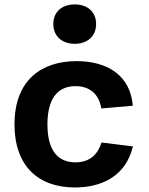

<svg xmlns="http://www.w3.org/2000/svg" viewBox="-20 -816 660 848"><path d="M567 -169.5 428.5 -186.5C412 -134.5 377 -99 313 -99C234.5 -99 189.5 -153 189.5 -266.5C189.5 -376.5 231.5 -435.5 313.5 -435.5C378.5 -435.5 417.5 -398.5 427.5 -337L566.5 -349C556 -482.5 454.5 -546 318.5 -546C164 -546 44 -463 44 -266.5C44 -84 148 12 311 12C425.5 12 535.5 -35.5 567 -169.5ZM310 -622.5C366.5 -622.5 404.5 -656.5 404.5 -710C404.5 -763.5 366.5 -796.5 310 -796.5C253.5 -796.5 215.5 -763.5 215.5 -710C215.5 -656.5 253.5 -622.5 310 -622.5Z"/></svg>

Font: Monaspace Neon
Style: Bold
Weight: 700
Designer: Riley Cran & the Lettermatic Team
Foundry: Lettermatic
Version: Version 1.200 (Monaspace Neon)